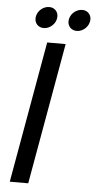

<svg xmlns="http://www.w3.org/2000/svg" viewBox="-59 -907 469 943"><g transform="rotate(5 175.5 -436.0)"><path d="M26.4 0H117.4L240.9 -697.2H149.9ZM126.8 -766.2C158.4 -766.2 188.8 -794.6 188.8 -828.4C188.8 -853 170.7 -871.5 145.4 -871.5C112 -871.5 82.4 -842.5 82.4 -809.4C82.4 -784.8 100.5 -766.2 126.8 -766.2ZM289.5 -766.2C321.1 -766.2 351.5 -794.6 351.5 -828.7C351.5 -853 333.4 -871.5 308.1 -871.5C274.7 -871.5 245.1 -842.5 245.1 -809.4C245.1 -784.8 263.2 -766.2 289.5 -766.2Z"/></g></svg>

Font: Poppins Devanagari Thin
Style: Italic
Weight: 100
Italic angle: -10°
Designer: Ninad Kale (Devanagari), Jonny Pinhorn (Latin)
Foundry: Indian Type Foundry
Version: 4.005